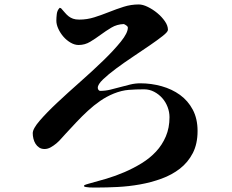

<svg xmlns="http://www.w3.org/2000/svg" viewBox="-20 -788 1040 862"><path d="M254 -751Q264 -740 272 -730.5Q280 -721 288.5 -714.5Q297 -708 308 -704Q319 -700 336 -700Q371 -700 404 -710.5Q437 -721 469.5 -734Q502 -747 535 -757.5Q568 -768 603 -768Q621 -768 643.5 -757Q666 -746 686 -729.5Q706 -713 720 -693Q734 -673 734 -654Q734 -645 710.5 -626.5Q687 -608 652 -584Q617 -560 576.5 -533Q536 -506 501 -480Q466 -454 442.5 -431.5Q419 -409 419 -394Q419 -389 422 -384.5Q425 -380 430 -380Q453 -380 475.5 -385.5Q498 -391 520 -397Q542 -403 564.5 -408.5Q587 -414 610 -414Q659 -414 705.5 -401Q752 -388 788 -362Q824 -336 845.5 -295.5Q867 -255 867 -200Q867 -142 845.5 -100.5Q824 -59 788 -31Q752 -3 705.5 14Q659 31 608.5 40Q558 49 507.5 51.5Q457 54 414 54Q410 54 400.5 54Q391 54 381.5 53.5Q372 53 364.5 51.5Q357 50 357 47Q357 43 365.5 40.5Q374 38 377 37Q415 27 457 14.5Q499 2 539.5 -15.5Q580 -33 616.5 -55.5Q653 -78 680.5 -107.5Q708 -137 724.5 -175.5Q741 -214 741 -262Q741 -285 732.5 -307.5Q724 -330 708.5 -347.5Q693 -365 672 -376Q651 -387 627 -387Q590 -387 558 -384.5Q526 -382 491 -368Q459 -355 430 -335Q401 -315 374.5 -290.5Q348 -266 323.5 -240Q299 -214 276 -189Q267 -180 256.5 -167.5Q246 -155 233.5 -144.5Q221 -134 207.5 -126.5Q194 -119 180 -119Q166 -119 156 -125.5Q146 -132 139.5 -142.5Q133 -153 130 -165.5Q127 -178 127 -190Q127 -210 158.5 -246.5Q190 -283 237.5 -327.5Q285 -372 340.5 -421Q396 -470 443.5 -516Q491 -562 522.5 -601Q554 -640 554 -664Q554 -669 547.5 -673.5Q541 -678 536 -680Q505 -679 480 -664Q455 -649 432 -632Q409 -615 385 -600.5Q361 -586 333 -586Q315 -586 297 -596.5Q279 -607 265 -623Q251 -639 242 -658.5Q233 -678 233 -695Q233 -709 235 -725.5Q237 -742 248 -753Z"/></svg>

Font: SoukouMincho
Style: Regular
Weight: 400
Designer: Dr. Ken Lunde (project architect, glyph set definition & overall production); Masataka HATTORI  (production & ideograph 
Foundry: Adobe Systems Incorporated
Version: Version 1.00